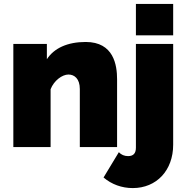

<svg xmlns="http://www.w3.org/2000/svg" viewBox="-20 -750 951 979"><path d="M863 -570V-730H673V-570ZM577 -346C577 -418 560 -536 417 -536C325 -536 256 -505 219 -448V-526H48V0H238V-295C255 -339 297 -370 329 -370C360 -370 387 -348 387 -296V0H577ZM657 209C778 209 863 119 863 -12V-526H673V3C673 32 660 46 633 46C614 46 598 39 586 26L508 155C549 190 601 209 657 209Z"/></svg>

Font: Raleway Black
Style: Regular
Weight: 900
Designer: Matt McInerney, Pablo Impallari, Rodrigo Fuenzalida
Foundry: Matt McInerney, Pablo Impallari, Rodrigo Fuenzalida
Version: Version 3.000g; ttfautohint (v1.5) -l 8 -r 28 -G 28 -x 14 -D